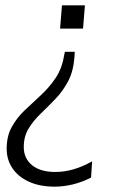

<svg xmlns="http://www.w3.org/2000/svg" viewBox="-20 -510 480 719"><path d="M205 -403 212 -490H298L291 -403ZM321 155Q288 172 253 180.5Q218 189 185 189Q129 189 88.5 170.5Q48 152 26.5 120Q5 88 5 47Q5 0 24 -34.5Q43 -69 72.5 -97Q102 -125 133 -153.5Q164 -182 188 -217.5Q212 -253 220 -302L223 -316H260L259 -298Q255 -243 235 -205.5Q215 -168 187 -139Q159 -110 132 -84Q105 -58 87 -28.5Q69 1 69 41Q69 83 100 108.5Q131 134 187 134Q221 134 255.5 124Q290 114 325 94Z"/></svg>

Font: Muli Light
Style: Italic
Weight: 300
Italic angle: -4.541°
Designer: Vernon Adams
Foundry: Vernon Adams
Version: Version 2.100; ttfautohint (v1.8.1.43-b0c9)